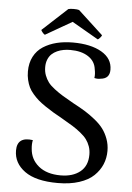

<svg xmlns="http://www.w3.org/2000/svg" viewBox="-59 -922 676 980"><g transform="rotate(5 278.5 -432.0)"><path d="M306.2 -875 434.1 -756.8Q433.1 -752.4 426 -744.1Q418.9 -735.8 414.1 -733.9L278.8 -812L143.1 -733.9Q138.2 -735.8 131.3 -743.9Q124.5 -752 123 -756.8L251 -875Q260.3 -877.9 278.6 -877.9Q296.9 -877.9 306.2 -875ZM273.9 14.2Q161.6 14.2 104.7 -27.1Q47.9 -68.4 47.9 -132.8Q47.9 -204.6 128.9 -192.9Q124.5 -172.4 127 -148.9Q130.9 -94.2 172.6 -60.1Q214.4 -25.9 285.2 -25.9Q347.7 -25.9 385.3 -56.2Q422.9 -86.4 422.9 -144Q422.9 -167 416 -186.3Q409.2 -205.6 397.9 -220.9Q386.7 -236.3 365.7 -253.2Q344.7 -270 323.5 -283.2Q302.2 -296.4 268.1 -315.9Q238.8 -332 219.7 -343.5Q200.7 -355 178.2 -370.1Q155.8 -385.3 141.6 -397.7Q127.4 -410.2 113 -426.8Q98.6 -443.4 90.8 -459.7Q83 -476.1 78.1 -496.6Q73.2 -517.1 73.2 -540Q73.2 -583.5 90.3 -616.2Q107.4 -648.9 137.9 -668.5Q168.5 -688 206.5 -697.5Q244.6 -707 290 -707Q381.3 -707 436.8 -674.8Q492.2 -642.6 492.2 -585Q492.2 -539.1 445.8 -535.2Q430.7 -531.7 414.1 -536.1Q417.5 -554.7 412.1 -581.1Q407.2 -621.6 371.8 -644.8Q336.4 -668 279.8 -668Q261.7 -668 245.1 -665Q228.5 -662.1 212.6 -655Q196.8 -647.9 185.1 -637Q173.3 -626 166.3 -608.9Q159.2 -591.8 159.2 -569.8Q159.2 -546.9 166.5 -527.6Q173.8 -508.3 185.1 -493.2Q196.3 -478 218.5 -461.2Q240.7 -444.3 261.5 -431.6Q282.2 -418.9 317.9 -398.9Q354 -379.9 379.4 -364.3Q404.8 -348.6 431.9 -326.9Q459 -305.2 475.3 -283.4Q491.7 -261.7 502.4 -232.7Q513.2 -203.6 513.2 -170.9Q513.2 -134.3 499.8 -102.1Q486.3 -69.8 458.7 -43.2Q431.2 -16.6 383.8 -1.2Q336.4 14.2 273.9 14.2Z"/></g></svg>

Font: Arima Madurai Medium
Style: Regular
Weight: 500
Designer: Joana Correia and Natanael Gama
Foundry: NDISCOVER
Version: Version 1.019;PS 001.019;hotconv 1.0.88;makeotf.lib2.5.64775